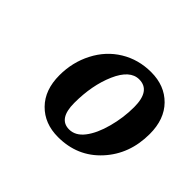

<svg xmlns="http://www.w3.org/2000/svg" viewBox="-82 -769 496 496"><g transform="rotate(45 166.5 -520.5)"><path d="M177.7 -410.2Q200.7 -410.2 218 -432.6Q235.4 -455.1 245.6 -493.2Q255.9 -531.2 255.9 -569.8Q255.9 -629.9 214.4 -629.9Q181.2 -629.9 159.9 -581.3Q138.7 -532.7 138.7 -468.3Q138.7 -410.2 177.7 -410.2ZM171.4 -376Q122.1 -376 91.6 -407Q61 -438 61 -491.7Q61 -539.1 81.8 -579.3Q102.5 -619.6 139.6 -642.3Q176.8 -665 223.1 -665Q272.5 -665 303 -634Q333.5 -603 333.5 -549.3Q333.5 -475.6 287.8 -425.8Q242.2 -376 171.4 -376Z"/></g></svg>

Font: Liberation Serif
Style: Bold Italic
Weight: 700
Italic angle: -16.333°
Designer: Steve Matteson
Foundry: Ascender Corporation
Version: Version 2.1.5